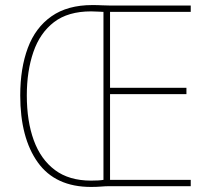

<svg xmlns="http://www.w3.org/2000/svg" viewBox="-20 -736 831 759"><path d="M345 -716Q368 -716 383.5 -715Q399 -714 420 -714H734V-689H415V-389H717V-364H415V-25H734V0H412Q397 0 379.5 1.5Q362 3 340 3Q199 3 129.5 -94Q60 -191 60 -359Q60 -466 90 -546.5Q120 -627 183.5 -671.5Q247 -716 345 -716ZM340 -691Q249 -691 193.5 -648.5Q138 -606 112 -530.5Q86 -455 86 -359Q86 -257 113.5 -181.5Q141 -106 197 -64Q253 -22 340 -22Q373 -22 389 -25V-689Q381 -689 369 -690Q357 -691 340 -691Z"/></svg>

Font: Noto Sans Telugu SemiCondensed Thin
Style: Regular
Weight: 100
Width: 4
Designer: Jelle Bosma - Monotype Design Team
Foundry: Monotype Imaging Inc.
Version: Version 2.005; ttfautohint (v1.8.4.7-5d5b)